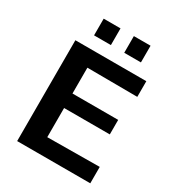

<svg xmlns="http://www.w3.org/2000/svg" viewBox="-207 -1018 1054 1146"><g transform="rotate(30 319.5 -445.5)"><path d="M169 -776V-891H285V-776ZM377 -776V-891H492V-776ZM87 0V-695H576V-587L231 -589V-411H546V-311H231V-110L591 -113V0Z"/></g></svg>

Font: Coval
Style: ExtraBold
Weight: 800
Foundry: Context Ltd
Version: Version 001.000